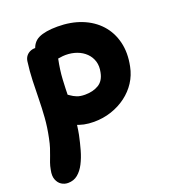

<svg xmlns="http://www.w3.org/2000/svg" viewBox="-160 -629 899 997"><g transform="rotate(-20 290.0 -130.0)"><path d="M280.8 8.8Q222.2 8.8 180.2 -12.1Q138.2 -33 118.1 -67.5Q98 -102 105.8 -142.2Q109.4 -159.6 124.9 -173.8Q140.4 -188 157.2 -188Q172.6 -188 184.7 -180.7Q196.8 -173.4 209.7 -163.8Q222.6 -154.2 240.5 -146.9Q258.4 -139.6 285.6 -139.6Q329.6 -139.6 360.5 -158.1Q391.4 -176.6 399.8 -221Q406.8 -253.8 398.7 -280.7Q390.6 -307.6 370.5 -327.4Q350.4 -347.2 321.9 -357.7Q293.4 -368.2 259.6 -368.2Q244 -368.2 227.5 -365.1Q211 -362 185.6 -362Q165.4 -362 149 -372.4Q132.6 -382.8 123.9 -400.6Q115.2 -418.4 119.4 -439Q129.2 -486.2 166.1 -503.7Q203 -521.2 270.4 -521.2Q344.2 -521.2 403.1 -497.9Q462 -474.6 500.9 -431.6Q539.8 -388.6 554.5 -328.8Q569.2 -269 554.4 -196.8Q545.4 -151.4 521.1 -114Q496.8 -76.6 459.9 -49.1Q423 -21.6 377.4 -6.4Q331.8 8.8 280.8 8.8ZM45.8 261Q26.2 261 9.9 250.6Q-6.4 240.2 -14.7 219.1Q-23 198 -16.2 166.4Q-12.4 144.8 -6.5 128.5Q-0.6 112.2 5.8 95.5Q12.2 78.8 18.8 58.5Q25.4 38.2 31.4 8.4Q43.2 -48 46.9 -99.5Q50.6 -151 51.4 -200.9Q52.2 -250.8 53.9 -301.7Q55.6 -352.6 62.8 -406Q65.2 -421.6 73.5 -432.6Q81.8 -443.6 94.7 -449.8Q107.6 -456 123.4 -456Q151.4 -456 174.7 -443.2Q198 -430.4 210.2 -409.6Q222.4 -388.8 217.6 -363.2Q205.6 -305.6 202.7 -253.9Q199.8 -202.2 199.2 -153.5Q198.6 -104.8 196.2 -55.7Q193.8 -6.6 183.6 46Q175.2 86 164.5 124.1Q153.8 162.2 137.9 193.2Q122 224.2 99.6 242.6Q77.2 261 45.8 261Z"/></g></svg>

Font: Shantell Sans Light
Style: Italic
Weight: 300
Italic angle: -11°
Designer: Stephen Nixon, Anya Danilova, Shantell Martin
Foundry: Arrow Type
Version: Version 1.008;[ac192a2d6]